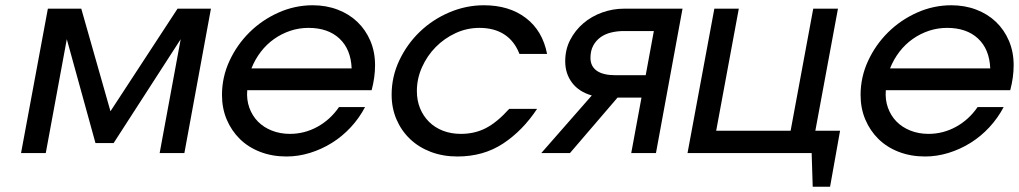

<svg xmlns="http://www.w3.org/2000/svg" viewBox="-20 -582 3874 730"><path d="M162 -549H289L400 -159L655 -549H782L681 0H587L667 -433L412 -38H343L234 -433L154 0H60Z M1368 -175Q1346 -133 1313.5 -98Q1281 -63 1241.5 -38.5Q1202 -14 1158 -0.5Q1114 13 1069 13Q1015 13 969.5 -4.5Q924 -22 892 -53.5Q860 -85 842 -127.5Q824 -170 824 -221Q824 -289 852.5 -350.5Q881 -412 928.5 -459Q976 -506 1038.5 -534Q1101 -562 1169 -562Q1220 -562 1263.5 -545.5Q1307 -529 1338.5 -499Q1370 -469 1388 -427Q1406 -385 1406 -334Q1406 -288 1393 -239H920Q917 -203 928 -172.5Q939 -142 960.5 -120Q982 -98 1013.5 -85.5Q1045 -73 1082 -73Q1138 -73 1187 -100Q1236 -127 1269 -175ZM1317 -322Q1314 -395 1270.5 -435.5Q1227 -476 1153 -476Q1117 -476 1084 -465Q1051 -454 1022.5 -434Q994 -414 972 -385.5Q950 -357 936 -322Z M2022 -168Q1967 -85 1892.5 -36Q1818 13 1719 13Q1664 13 1618 -4.5Q1572 -22 1539 -53.5Q1506 -85 1487.5 -128Q1469 -171 1469 -222Q1469 -291 1498.5 -353Q1528 -415 1576.5 -461.5Q1625 -508 1688.5 -535Q1752 -562 1820 -562Q1916 -562 1979.5 -513.5Q2043 -465 2060 -377H1955Q1936 -426 1897.5 -451Q1859 -476 1803 -476Q1755 -476 1712 -456Q1669 -436 1636.5 -403Q1604 -370 1584.5 -326.5Q1565 -283 1565 -236Q1565 -200 1577 -170.5Q1589 -141 1611 -119Q1633 -97 1664 -85Q1695 -73 1732 -73Q1785 -73 1827.5 -95Q1870 -117 1916 -168Z M2466 -464H2352Q2327 -464 2304 -458.5Q2281 -453 2263.5 -440.5Q2246 -428 2235.5 -408.5Q2225 -389 2225 -362Q2225 -330 2249 -313Q2273 -296 2321 -296H2435ZM2230 -219Q2181 -233 2155 -267.5Q2129 -302 2129 -349Q2129 -394 2148 -430.5Q2167 -467 2198 -493.5Q2229 -520 2269.5 -534.5Q2310 -549 2352 -549H2575L2474 0H2380L2419 -211H2328L2147 0H2038Z M2696 -549H2789L2703 -85H2986L3072 -549H3166L3080 -85H3174L3136 128H3070L3066 0H2594Z M3796 -175Q3774 -133 3741.5 -98Q3709 -63 3669.5 -38.5Q3630 -14 3586 -0.5Q3542 13 3497 13Q3443 13 3397.5 -4.5Q3352 -22 3320 -53.5Q3288 -85 3270 -127.5Q3252 -170 3252 -221Q3252 -289 3280.5 -350.5Q3309 -412 3356.5 -459Q3404 -506 3466.5 -534Q3529 -562 3597 -562Q3648 -562 3691.5 -545.5Q3735 -529 3766.5 -499Q3798 -469 3816 -427Q3834 -385 3834 -334Q3834 -288 3821 -239H3348Q3345 -203 3356 -172.5Q3367 -142 3388.5 -120Q3410 -98 3441.5 -85.5Q3473 -73 3510 -73Q3566 -73 3615 -100Q3664 -127 3697 -175ZM3745 -322Q3742 -395 3698.5 -435.5Q3655 -476 3581 -476Q3545 -476 3512 -465Q3479 -454 3450.5 -434Q3422 -414 3400 -385.5Q3378 -357 3364 -322Z"/></svg>

Font: Involve Medium Oblique
Style: Italic
Weight: 500
Italic angle: -10.5°
Designer: Stefan Peev
Foundry: Context Ltd.
Version: Version 1.001